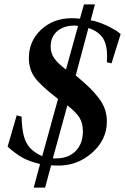

<svg xmlns="http://www.w3.org/2000/svg" viewBox="-20 -745 563 864"><path d="M522.9 -591.8 481.9 -460 460.9 -464.8Q461.9 -474.6 461.9 -493.2Q461.9 -544.9 442.4 -574.5Q422.9 -604 377.9 -619.1L320.8 -405.8Q366.2 -367.2 386.2 -347.4Q406.2 -327.6 423.8 -304.2Q460.9 -257.8 460.9 -198.2Q460.9 -115.2 392.6 -55.9Q324.2 3.4 232.9 0L210 -1L183.1 99.1H131.8L160.2 -6.8Q113.8 -18.1 83.3 -34.4Q52.7 -50.8 14.2 -85L55.2 -226.1L77.1 -220.2Q78.6 -165 87.4 -132.6Q96.2 -100.1 115.2 -79.3Q134.3 -58.6 169.9 -42L241.2 -299.8Q162.6 -359.9 136.2 -396.7Q109.9 -433.6 109.9 -483.9Q109.9 -560.5 165.3 -611.8Q220.7 -663.1 303.2 -663.1Q319.8 -663.1 339.8 -661.1L357.9 -725.1H407.2L388.2 -653.8Q440.9 -644.5 504.9 -606ZM276.9 -432.1 331.1 -627.9Q325.2 -629.9 315.9 -629.9Q266.6 -629.9 237.3 -604.5Q208 -579.1 208 -536.1Q208 -506.8 223.1 -484.1Q238.3 -461.4 276.9 -432.1ZM283.2 -271 217.8 -32.2H233.9Q288.6 -32.7 320.8 -65.7Q353 -98.6 353 -153.8Q353 -189.9 338.6 -214.1Q324.2 -238.3 283.2 -271Z"/></svg>

Font: Accordance
Style: Bold-Italic
Weight: 700
Italic angle: -11°
Version: Version 1.2 (build January 31, 2020) Miklal Software Solutio